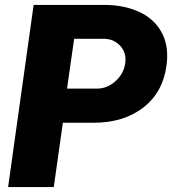

<svg xmlns="http://www.w3.org/2000/svg" viewBox="-20 -762 701 782"><path d="M117 -742H404Q486 -742 548 -713Q610 -684 639.5 -628Q669 -572 658 -494Q643 -385 563 -323.5Q483 -262 361 -262H236L199 0H13ZM374 -401Q417 -401 450.5 -431.5Q484 -462 490 -504Q496 -547 469.5 -575.5Q443 -604 402 -604H282L253 -401Z"/></svg>

Font: Morrison ExtraBold
Style: Regular
Weight: 800
Designer: Pablo Impallari, Rodrigo Fuenzalida (Modified by Dan O. Williams)
Version: Version 0.03;June 6, 2019;FontCreator 11.5.0.2425 64-bit; tt